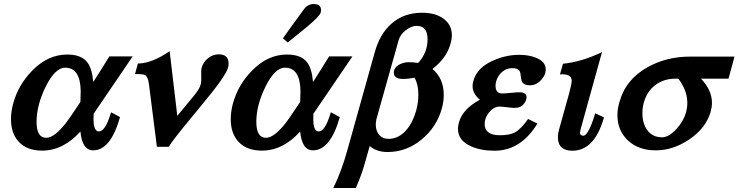

<svg xmlns="http://www.w3.org/2000/svg" viewBox="-20 -731 3677 956"><path d="M314.9 -459.5Q384.8 -459.5 414.6 -420.9Q438.5 -390.6 444.3 -322.8Q483.9 -383.8 524.4 -450.2H640.6L446.3 -164.6Q444.8 -132.3 446.8 -113.8Q452.1 -76.7 472.2 -76.7Q500 -76.7 522.9 -141.6Q525.9 -150.4 533.2 -171.9L577.6 -147.9Q530.8 17.6 443.8 17.6Q389.2 17.6 380.4 -76.2Q294.9 18.6 190.4 19Q112.3 19 71.8 -26.9Q34.7 -67.9 34.7 -137.7Q34.7 -175.8 45.9 -216.8Q71.8 -309.6 140.1 -378.9Q218.3 -459.5 314.9 -459.5ZM307.6 -117.7Q322.8 -136.7 380.4 -223.6Q381.8 -274.9 381.8 -276.9Q380.4 -394 304.7 -394Q253.9 -394 206.5 -297.4Q162.1 -206.5 162.1 -124Q162.1 -44.9 210.4 -44.9Q250 -44.9 307.6 -117.7Z M721.7 -311.5Q716.8 -349.6 702.1 -357.4Q692.9 -362.3 652.3 -362.3L666.5 -414.6Q736.3 -415.5 824.7 -476.1L862.8 -154.3L947.3 -256.3Q975.6 -290.5 980.5 -315.4Q982.9 -327.1 981.9 -355Q980.5 -380.4 984.4 -394.5Q992.2 -422.4 1016.1 -441.4Q1040 -460.4 1069.3 -460.4Q1118.2 -460.4 1118.2 -414.6Q1118.2 -405.3 1115.7 -394.5Q1104 -351.1 981.9 -205.1L891.1 -94.7Q845.2 -38.6 819.8 0H761.2Z M1409.2 -459.5Q1479 -459.5 1508.8 -420.9Q1532.7 -390.6 1538.6 -322.8Q1578.1 -383.8 1618.7 -450.2H1734.9L1540.5 -164.6Q1539.1 -132.3 1541 -113.8Q1546.4 -76.7 1566.4 -76.7Q1594.2 -76.7 1617.2 -141.6Q1620.1 -150.4 1627.4 -171.9L1671.9 -147.9Q1625 17.6 1538.1 17.6Q1483.4 17.6 1474.6 -76.2Q1389.2 18.6 1284.7 19Q1206.5 19 1166 -26.9Q1128.9 -67.9 1128.9 -137.7Q1128.9 -175.8 1140.1 -216.8Q1166 -309.6 1234.4 -378.9Q1312.5 -459.5 1409.2 -459.5ZM1401.9 -117.7Q1417 -136.7 1474.6 -223.6Q1476.1 -274.9 1476.1 -276.9Q1474.6 -394 1398.9 -394Q1348.1 -394 1300.8 -297.4Q1256.3 -206.5 1256.3 -124Q1256.3 -44.9 1304.7 -44.9Q1344.2 -44.9 1401.9 -117.7ZM1543 -710.9Q1578.6 -710.9 1578.6 -679.7Q1578.6 -674.8 1577.1 -669.4Q1572.3 -650.4 1504.9 -594.2Q1471.7 -567.4 1412.6 -519.5L1388.7 -540Q1425.3 -592.3 1495.6 -688Q1513.7 -710.9 1543 -710.9Z M1639.6 205.1Q1680.2 123 1710 15.1L1846.2 -471.7Q1871.6 -562.5 1929.2 -613.3Q1991.7 -668 2082 -667.5Q2145.5 -667.5 2184.6 -640.6Q2229.5 -610.4 2230 -556.2Q2230 -535.6 2222.7 -511.7Q2203.1 -441.4 2133.3 -387.7Q2189.5 -340.3 2189.5 -258.8Q2189.5 -226.6 2180.2 -191.4Q2154.3 -98.1 2078.9 -36.1Q2003.4 25.9 1910.2 25.9Q1855 25.9 1820.8 -3.9L1799.3 71.8Q1781.2 139.2 1751.5 205.1ZM2062 -417.5Q2108.9 -468.3 2108.9 -535.6Q2108.9 -602.1 2055.2 -602.1Q2027.3 -602.1 2000 -580.3Q1972.7 -558.6 1964.8 -530.8L1854 -136.7Q1851.1 -123 1851.1 -109.9Q1851.1 -79.6 1867.9 -59.6Q1884.8 -39.6 1914.1 -39.6Q1963.9 -39.6 2002 -82Q2034.2 -118.7 2051.8 -178.7Q2063 -219.2 2063 -260.3Q2063 -311.5 2043.9 -344.2Q2013.7 -337.9 1986.3 -337.9Q1941.4 -337.9 1940.9 -368.7Q1940.9 -395.5 1971.2 -411.1Q1992.7 -421.4 2014.6 -421.4Q2037.6 -421.4 2062 -417.5Z M2565.9 -458Q2612.8 -458 2647.9 -443.8Q2696.8 -424.8 2697.3 -386.2Q2697.3 -356 2673.1 -331.1Q2648.9 -306.2 2618.7 -306.2Q2590.8 -306.2 2580.6 -321.3Q2575.2 -330.6 2572.3 -357.4Q2570.8 -375 2564 -381.3Q2554.7 -391.6 2529.3 -391.6Q2501.5 -391.6 2479.7 -372.6Q2458 -353.5 2450.2 -325.2Q2447.3 -314 2447.3 -303.7Q2447.3 -265.6 2481 -265.6Q2495.1 -265.6 2523.7 -268.6Q2552.2 -271.5 2566.4 -271.5Q2601.6 -271.5 2601.6 -247.6Q2601.6 -230 2588.9 -214.4Q2573.2 -193.8 2542 -193.8Q2529.3 -193.8 2504.4 -197Q2479.5 -200.2 2466.8 -200.2Q2439 -200.2 2416 -172.4Q2393.1 -144.5 2393.1 -113.8Q2393.1 -57.6 2469.2 -57.6Q2517.6 -57.6 2544.4 -71.8Q2574.7 -88.9 2609.4 -138.7L2655.8 -115.7Q2572.8 19.5 2442.4 19.5Q2375 19.5 2325.2 -2.4Q2260.3 -31.7 2260.3 -89.4Q2260.3 -104.5 2265.1 -121.6Q2284.2 -189 2369.6 -234.4Q2333 -265.1 2333 -302.7Q2333 -314.5 2336.9 -327.6Q2355 -395 2437 -430.2Q2499.5 -458 2565.9 -458Z M2768.1 -360.8 2783.2 -413.6Q2877 -422.9 2977.5 -471.7L2873.5 -96.7Q2868.2 -77.1 2867.7 -69.8Q2868.7 -55.7 2884.3 -55.2Q2909.7 -55.2 2943.8 -167L2987.3 -146.5Q2940.4 19.5 2830.1 19.5Q2758.3 19.5 2757.8 -47.4Q2757.8 -64.9 2763.2 -84.5L2812.5 -261.2Q2826.7 -313.5 2826.7 -329.1Q2826.7 -364.7 2768.1 -360.8Z M3416.5 -449.2H3637.2L3607.4 -339.4H3470.2Q3524.9 -282.2 3524.9 -219.2Q3524.9 -197.8 3518.6 -174.8Q3494.6 -91.8 3410.2 -35.6Q3330.1 17.6 3245.6 17.6Q3159.2 17.6 3106.7 -31.5Q3054.2 -80.6 3054.2 -158.2Q3054.2 -189 3064 -221.7Q3094.7 -335.4 3204.6 -396.5Q3298.8 -449.2 3416.5 -449.2ZM3396 -171.9Q3402.3 -195.8 3402.3 -218.3Q3402.3 -280.8 3357.4 -339.4H3344.7Q3284.7 -339.4 3242.7 -307.4Q3200.7 -275.4 3185.1 -218.3Q3178.7 -193.8 3178.7 -167.5Q3178.7 -116.7 3202.1 -84Q3228.5 -47.4 3276.4 -47.4Q3311 -47.4 3349.6 -90.3Q3384.3 -129.4 3396 -171.9Z"/></svg>

Font: Accordance
Style: Bold-Italic
Weight: 700
Italic angle: -11°
Version: Version 1.2 (build January 31, 2020) Miklal Software Solutio